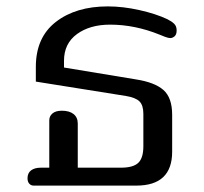

<svg xmlns="http://www.w3.org/2000/svg" viewBox="-20 -580 638 600"><path d="M85 0Q77 0 71.5 -6Q66 -12 66 -23Q66 -39 77 -47.5Q88 -56 108 -56H134V-204Q134 -217 144 -225.5Q154 -234 173 -234Q197 -234 210 -223.5Q223 -213 223 -194V-56H358Q396 -56 412 -71Q428 -86 428 -123V-224Q428 -251 416 -263Q404 -275 374 -280L92 -325V-371Q92 -463 154.5 -511.5Q217 -560 317 -560Q364 -560 415.5 -548.5Q467 -537 503 -520Q517 -513 524.5 -505.5Q532 -498 532 -485Q532 -472 525.5 -466.5Q519 -461 512 -461Q506 -461 495.5 -465Q485 -469 478 -472Q401 -503 324 -503Q261 -503 220.5 -473.5Q180 -444 180 -390V-369L404 -332Q463 -323 490.5 -299Q518 -275 518 -221V-106Q518 0 406 0Z"/></svg>

Font: Maitree Medium
Style: Regular
Weight: 500
Designer: CadsonDemak Team
Foundry: CadsonDemak
Version: Version 1.010